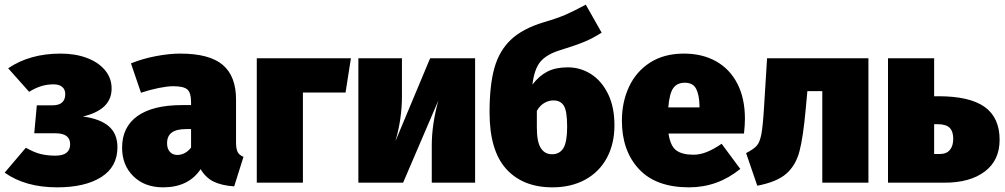

<svg xmlns="http://www.w3.org/2000/svg" viewBox="-25 -784 4315 824"><path d="M454 -404Q454 -313 331 -284Q405 -274 442 -242Q479 -210 479 -152Q479 -68 409.5 -24Q340 20 220 20Q84 20 -5 -43L86 -150Q121 -130 149.5 -123Q178 -116 213 -116Q276 -116 276 -165Q276 -212 213 -212H122L133 -332H200Q255 -332 255 -380Q255 -400 242 -411Q229 -422 205 -422Q176 -422 151 -414Q126 -406 100 -390L10 -491Q103 -554 235 -554Q298 -554 347.5 -535.5Q397 -517 425.5 -483Q454 -449 454 -404Z M1020 -111 980 16Q926 12 892 -4.5Q858 -21 836 -58Q784 20 675 20Q596 20 547.5 -27.5Q499 -75 499 -150Q499 -239 565 -286Q631 -333 757 -333H795V-346Q795 -386 779 -400Q763 -414 718 -414Q694 -414 656.5 -406.5Q619 -399 580 -386L537 -512Q586 -532 643.5 -543Q701 -554 748 -554Q874 -554 931 -505.5Q988 -457 988 -357V-173Q988 -145 995 -131.5Q1002 -118 1020 -111ZM795 -151V-230H774Q732 -230 712 -215Q692 -200 692 -169Q692 -146 704 -132.5Q716 -119 736 -119Q754 -119 769.5 -128Q785 -137 795 -151Z M1077 0V-534H1481L1458 -387H1275V0Z M2014 0H1828V-160Q1828 -249 1856 -352L1705 0H1513V-534H1700V-370Q1700 -274 1672 -178L1821 -534H2014Z M2612 -246Q2612 -167 2579.5 -106.5Q2547 -46 2486.5 -13Q2426 20 2346 20Q2219 20 2147.5 -59Q2076 -138 2076 -302Q2076 -419 2097 -493Q2118 -567 2168 -614Q2218 -661 2307 -688Q2368 -706 2402.5 -721Q2437 -736 2489 -764L2557 -644Q2520 -620 2482.5 -604.5Q2445 -589 2380 -569Q2321 -551 2294.5 -519.5Q2268 -488 2260 -421Q2289 -459 2324.5 -477Q2360 -495 2412 -495Q2466 -495 2511.5 -466Q2557 -437 2584.5 -381Q2612 -325 2612 -246ZM2409 -240Q2409 -307 2395 -330Q2381 -353 2350 -353Q2329 -353 2310 -341.5Q2291 -330 2279 -308V-236Q2279 -175 2296 -148.5Q2313 -122 2344 -122Q2377 -122 2393 -148.5Q2409 -175 2409 -240Z M3168 -211H2844Q2852 -157 2877.5 -138.5Q2903 -120 2951 -120Q2979 -120 3008 -131.5Q3037 -143 3072 -167L3152 -59Q3055 20 2932 20Q2790 20 2717 -58.5Q2644 -137 2644 -266Q2644 -346 2674.5 -411.5Q2705 -477 2765 -515.5Q2825 -554 2910 -554Q2989 -554 3048 -521Q3107 -488 3139.5 -425Q3172 -362 3172 -274Q3172 -249 3168 -211ZM2977 -330Q2976 -377 2962.5 -403Q2949 -429 2914 -429Q2881 -429 2864.5 -406Q2848 -383 2843 -323H2977Z M3702 -534V0H3504V-393H3440L3433 -317Q3422 -195 3406 -134.5Q3390 -74 3349.5 -38.5Q3309 -3 3225 13L3177 -127Q3210 -144 3223 -159Q3236 -174 3242.5 -208Q3249 -242 3254 -324L3267 -534Z M4265 -184Q4265 -96 4201.5 -48Q4138 0 4029 0H3786V-534H3984V-371H4002Q4137 -371 4201 -325Q4265 -279 4265 -184ZM4066 -188Q4066 -220 4050.5 -235.5Q4035 -251 3999 -251H3984V-123H4007Q4037 -123 4051.5 -140.5Q4066 -158 4066 -188Z"/></svg>

Font: FiraGO Heavy
Style: Regular
Weight: 900
Designer: bBox Type
Foundry: bBox Type GmbH
Version: Version 1.001